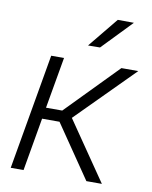

<svg xmlns="http://www.w3.org/2000/svg" viewBox="-83 -801 683 864"><g transform="rotate(10 258.0 -369.5)"><path d="M272.9 -602.5 327.6 -603 458.5 -738.8 384.8 -739.3ZM371.6 0H442.4L257.8 -269L515.6 -528.3H438.5L209.5 -293.9H135.3L176.3 -528.3H117.7L25.9 0H84.5L126.5 -242.2H206.1Z"/></g></svg>

Font: Roboto Light
Style: Italic
Weight: 300
Italic angle: -12°
Designer: Google
Version: Version 2.137; 2017